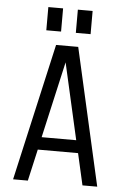

<svg xmlns="http://www.w3.org/2000/svg" viewBox="-57 -866 592 907"><g transform="rotate(5 239.5 -412.5)"><path d="M292 -650 439 0H369L335 -150H144L110 0H40L187 -650ZM157 -210H321L239 -572ZM135 -715V-825H205V-715ZM275 -715V-825H345V-715Z"/></g></svg>

Font: Unica One
Style: Regular
Weight: 400
Designer: Eduardo Rodriguez Tunni
Foundry: Eduardo Rodriguez Tunni
Version: Version 2.000; ttfautohint (v1.8.4.7-5d5b);gftools[0.9.23]